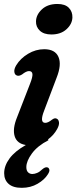

<svg xmlns="http://www.w3.org/2000/svg" viewBox="-36 -704 376 944"><path d="M216.5 -534.5Q179.5 -534.5 159.8 -553.2Q140 -572 141 -599.5Q142 -632 170.2 -658.2Q198.5 -684.5 246.5 -684.5Q284 -684.5 302.5 -665.5Q321 -646.5 320 -617.5Q318.5 -585 290.5 -559.8Q262.5 -534.5 216.5 -534.5ZM181 -160Q157.5 -100 186.5 -100Q200.5 -100 219.5 -115.5Q233.5 -126 243 -120.5Q252 -116.5 254 -103Q256 -89.5 245 -69.5Q228.5 -39.5 200.5 -19L202 -14.5Q148.5 13 121 50.5Q93.5 88 93.5 117.5Q93.5 135 102 143.2Q110.5 151.5 123 151.5Q134 151.5 146.5 146.2Q159 141 170.5 129.5Q186.5 115.5 197 119Q204 120.5 206.5 129.5Q209 138.5 199 153.5Q183 179.5 148.8 199.5Q114.5 219.5 71 219.5Q28 219.5 6.2 200Q-15.5 180.5 -15.5 147.5Q-15.5 111 10.8 75.2Q37 39.5 91 9Q47 2 36 -34.5Q25 -71 47.5 -126.5L111.5 -291.5Q125 -325.5 123.5 -340Q122 -354.5 106.5 -354.5Q93 -354.5 72.5 -338Q56.5 -328 46.5 -333Q36.5 -336.5 34.5 -350.2Q32.5 -364 44 -383.5Q64.5 -417 102 -439.5Q139.5 -462 181.5 -462Q235 -462 251.5 -424Q268 -386 242 -321Z"/></svg>

Font: Fraunces 72pt S100 SemiBold
Style: Italic
Weight: 600
Italic angle: -16°
Version: Version 1.000; ttfautohint (v1.8.3)